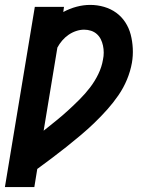

<svg xmlns="http://www.w3.org/2000/svg" viewBox="-23 -558 643 783"><path d="M-3 205 119 -530H238L235 -509Q261 -523 289 -530.5Q317 -538 345 -538Q374 -538 401.5 -530Q429 -522 451 -506Q473 -490 488 -467Q503 -444 510 -417Q517 -390 518.5 -360.5Q520 -331 515 -302Q509 -268 495 -234Q481 -200 460 -169.5Q439 -139 414 -111Q389 -83 362 -57Q335 -31 306.5 -7Q278 17 248.5 40.5Q219 64 189 86.5Q159 109 129 131L117 205ZM155 -25Q180 -45 205.5 -65.5Q231 -86 255 -108Q279 -130 302 -153Q325 -176 344.5 -201.5Q364 -227 378 -256Q392 -285 397 -315Q400 -329 400 -343.5Q400 -358 397 -372Q394 -386 388 -398Q382 -410 372 -419Q362 -428 348.5 -432.5Q335 -437 320 -437Q304 -437 287.5 -431.5Q271 -426 256.5 -416Q242 -406 230.5 -392.5Q219 -379 211 -364Z"/></svg>

Font: Iosevka Curly Slab Extended
Style: Bold Italic
Weight: 700
Width: 7
Italic angle: -9°
Monospace: yes
Designer: Belleve Invis
Foundry: Belleve Invis
Version: Version 11.0.0; ttfautohint (v1.8.3)